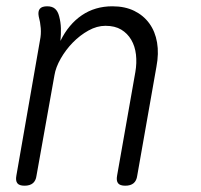

<svg xmlns="http://www.w3.org/2000/svg" viewBox="-20 -580 640 610"><path d="M130 -560Q146 -560 155 -552Q164 -544 168 -528Q173 -509 173.5 -490Q174 -471 172 -450Q198 -503 240 -531.5Q282 -560 337 -560Q377 -560 406.5 -545.5Q436 -531 454.5 -505.5Q473 -480 479 -445Q485 -410 477 -368L416 -22Q414 -6 404.5 2Q395 10 378 10Q361 10 355 2Q349 -6 352 -22L410 -351Q415 -380 412 -406.5Q409 -433 397 -453.5Q385 -474 365 -486Q345 -498 315 -498Q288 -498 261 -483Q234 -468 211.5 -445Q189 -422 173 -394Q157 -366 153 -341L96 -22Q94 -6 84.5 2Q75 10 58 10Q41 10 35 2Q29 -6 32 -22L107 -452Q111 -471 109.5 -490.5Q108 -510 103 -528Q100 -544 106.5 -552Q113 -560 130 -560Z"/></svg>

Font: Maple Mono ExtraLight
Style: Italic
Weight: 275
Italic angle: -10°
Monospace: yes
Designer: subframe7536
Version: Version 7.000